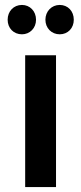

<svg xmlns="http://www.w3.org/2000/svg" viewBox="-20 -758 329 778"><path d="M82 0H207V-534H82ZM222 -619C255 -619 279 -644 279 -678C279 -713 255 -738 222 -738C189 -738 164 -712 164 -678C164 -644 189 -619 222 -619ZM69 -619C101 -619 126 -644 126 -678C126 -713 101 -738 69 -738C35 -738 11 -712 11 -678C11 -644 35 -619 69 -619Z"/></svg>

Font: Chess Sans SemiBold
Style: Regular
Weight: 600
Designer: Wolf Bōese
Foundry: Wolf Bōese
Version: Version 7.223;Glyphs 3.3 (3306)